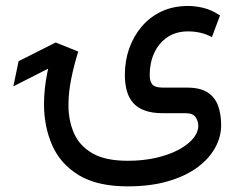

<svg xmlns="http://www.w3.org/2000/svg" viewBox="-20 -394 829 660"><path d="M152.8 -161.6 171.4 -248 43.9 -183.6 25.9 -97.2ZM419.4 246.6Q497.1 246.6 556.9 229.2Q616.7 211.9 657.5 182.1Q698.2 152.3 719.2 114.7Q740.2 77.1 740.2 36.1Q740.2 -1.5 729.7 -30.5Q719.2 -59.6 693.8 -76.2Q668.5 -92.8 623.5 -92.8H541.5Q513.2 -92.8 503.9 -103.3Q494.6 -113.8 494.6 -136.7Q494.6 -178.2 510.3 -212.2Q525.9 -246.1 555.4 -266.1Q585 -286.1 626.5 -286.1Q648.4 -286.1 668.5 -281.5Q688.5 -276.9 708.5 -266.6L736.3 -340.8Q708 -359.9 679.9 -366.7Q651.9 -373.5 626.5 -373.5Q576.2 -373.5 536.1 -355Q496.1 -336.4 467.8 -303.5Q439.5 -270.5 424.3 -227.8Q409.2 -185.1 409.2 -136.7Q409.2 -106 416 -81.5Q422.9 -57.1 438 -40Q453.1 -22.9 478.3 -13.9Q503.4 -4.9 539.6 -4.9H618.7Q643.1 -4.9 652.3 8.8Q661.6 22.5 661.6 38.1Q661.6 61 643.3 82.8Q625 104.5 592.3 121.6Q559.6 138.7 515.4 148.7Q471.2 158.7 419.4 158.7Q341.8 158.7 297.4 132.8Q252.9 106.9 234.1 63.5Q215.3 20 215.3 -32.7Q215.3 -77.1 225.1 -124.5Q234.9 -171.9 249 -216.8L171.4 -248Q152.8 -196.3 142.1 -141.8Q131.3 -87.4 131.3 -35.6Q131.3 41 159.4 105.2Q187.5 169.4 250.7 208Q314 246.6 419.4 246.6Z"/></svg>

Font: Vazirmatn NL
Style: Regular
Weight: 400
Designer: Saber Rastikerdar
Foundry: Saber Rastikerdar
Version: Version 33.003